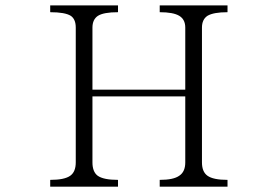

<svg xmlns="http://www.w3.org/2000/svg" viewBox="-20 -698 1040 719"><path d="M168 1H421.9V-24.4Q367.2 -24.4 345.7 -40Q326.2 -54.7 326.2 -89.8V-336.9H673.8V-89.8Q673.8 -54.7 651.4 -40Q629.9 -24.4 578.1 -24.4V1H832V-24.4Q778.3 -24.4 756.8 -40Q736.3 -54.7 736.3 -89.8V-594.7Q736.3 -625 756.8 -638.7Q779.3 -652.3 832 -652.3V-677.7H578.1V-652.3Q628.9 -652.3 651.4 -638.7Q673.8 -625 673.8 -594.7V-362.3H326.2V-594.7Q326.2 -625 346.7 -638.7Q368.2 -652.3 421.9 -652.3V-677.7H168V-652.3Q223.6 -652.3 245.1 -638.7Q263.7 -626 263.7 -594.7V-89.8Q263.7 -54.7 243.2 -40Q221.7 -24.4 168 -24.4Z"/></svg>

Font: BatangChe
Style: Regular
Weight: 400
Monospace: yes
Version: Version 2.21